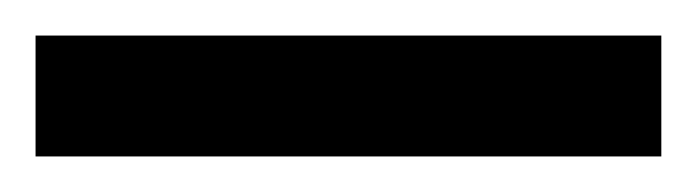

<svg xmlns="http://www.w3.org/2000/svg" viewBox="-21 70 392 108"><path d="M351 90V158H-1V90Z"/></svg>

Font: Noto Sans Oriya Cond Blk
Style: Regular
Weight: 900
Width: 3
Designer: Amélie Bonet and Sol Matas
Foundry: Google LLC
Version: Version 2.006; ttfautohint (v1.8.4.7-5d5b)